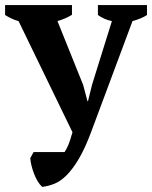

<svg xmlns="http://www.w3.org/2000/svg" viewBox="-35 -520 598 755"><path d="M38 -437Q23 -441 10.5 -447Q-2 -453 -15 -461V-500H248V-462Q227 -448 191 -437L292 -186L309 -122H311L327 -187L405 -437Q375 -443 350 -461V-500H543V-461Q522 -447 486 -437L323 0Q299 64 275 104.5Q251 145 227 169Q203 193 179 202.5Q155 212 131 215Q121 206 113 192.5Q105 179 99 163.5Q93 148 89 132Q85 116 84 102L97 78H219Q228 64 234.5 48Q241 32 250 0Z"/></svg>

Font: PT Serif
Style: Bold
Weight: 700
Designer: A.Korolkova, O.Umpeleva, V.Yefimov
Foundry: ParaType Ltd
Version: Version 1.000W OFL; ttfautohint (v1.6)